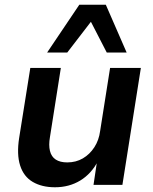

<svg xmlns="http://www.w3.org/2000/svg" viewBox="-20 -781 648 811"><path d="M212 10Q157 10 118.5 -12.5Q80 -35 65 -82Q50 -129 61 -199L108 -494H237L191 -202Q185 -168 191 -143.5Q197 -119 215.5 -107Q234 -95 264 -95Q301 -95 330 -112Q359 -129 378.5 -159Q398 -189 403 -228L445 -494H575L497 0H375L390 -101H394Q366 -47 319 -18.5Q272 10 212 10ZM179 -559 315 -761H427L515 -559H431L364 -689L264 -559Z"/></svg>

Font: Nunito Sans 10pt
Style: Bold Italic
Weight: 700
Italic angle: -9°
Designer: Vernon Adams
Foundry: Vernon Adams
Version: Version 3.101;gftools[0.9.27]